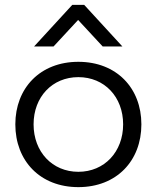

<svg xmlns="http://www.w3.org/2000/svg" viewBox="-20 -761 644 789"><path d="M302 8C459 8 561 -100 561 -250C561 -399 459 -507 302 -507C145 -507 43 -399 43 -250C43 -100 145 8 302 8ZM302 -55C195 -55 118 -137 118 -250C118 -363 195 -444 302 -444C409 -444 486 -363 486 -250C486 -137 409 -55 302 -55ZM402 -570H483L326 -741H277L120 -570H200L301 -679Z"/></svg>

Font: Absans
Style: Regular
Weight: 400
Designer: Valerio Monopoli
Version: Version 1.200;Glyphs 3.2 (3217)